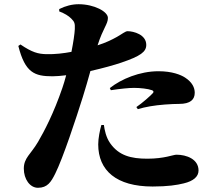

<svg xmlns="http://www.w3.org/2000/svg" viewBox="-20 -844 1040 911"><path d="M506 -416C552 -423 591 -427 616 -427C645 -427 682 -423 701 -416C709 -413 710 -408 706 -403C697 -392 654 -354 627 -336L634 -326C670 -337 711 -344 762 -348C788 -350 813 -351 830 -351C884 -351 904 -372 904 -404C904 -428 892 -454 858 -476C838 -489 797 -506 732 -506C643 -506 555 -469 501 -426ZM473 -251C476 -228 483 -192 503 -164C544 -106 601 -91 679 -91C760 -91 802 -110 817 -110C865 -110 922 -89 922 -35C922 -6 898 15 852 26C820 34 776 41 704 41C532 41 446 -35 446 -159C446 -188 454 -227 461 -251ZM77 -633 67 -626C99 -499 144 -482 229 -482C247 -482 270 -484 294 -487C288 -465 282 -444 276 -427C235 -307 190 -221 160 -170C126 -112 93 -95 93 -44C93 6 122 47 160 47C205 47 222 20 242 -20C279 -94 341 -282 373 -384C386 -425 398 -468 409 -507C467 -520 524 -536 556 -547C647 -578 674 -598 674 -631C674 -680 614 -696 585 -696C575 -696 558 -682 535 -669C510 -655 481 -641 443 -629C470 -713 492 -729 492 -759C492 -789 427 -824 353 -824C322 -824 291 -816 261 -801V-790C287 -780 305 -769 318 -756C334 -740 336 -733 335 -706C334 -684 328 -643 319 -598C283 -591 240 -586 200 -587C161 -588 133 -595 77 -633Z"/></svg>

Font: Noto Serif SC Black
Style: Regular
Weight: 900
Designer: Ryoko NISHIZUKA 西塚涼子 (kana & ideographs); Frank Grießhammer (Latin, Greek & Cyrillic); Wenlong ZHANG 张文龙 (bopomofo); San
Foundry: Adobe
Version: Version 2.001;hotconv 1.1.0;makeotfexe 2.6.0